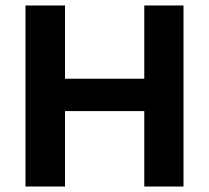

<svg xmlns="http://www.w3.org/2000/svg" viewBox="-20 -680 763 700"><path d="M506 0V-660H649V0ZM73 0V-660H217V0ZM158 -275V-393H563V-275Z"/></svg>

Font: Bricolage Grotesque
Style: Bold
Weight: 700
Designer: Mathieu Triay
Foundry: Atelier Triay
Version: Version 1.001;gftools[0.9.33.dev8+g029e19f]